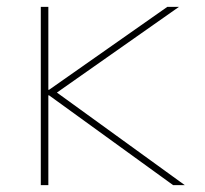

<svg xmlns="http://www.w3.org/2000/svg" viewBox="-20 -540 599 560"><path d="M99 -520H121V-278H123L468 -520H502L146 -270L519 0H485L123 -262H121V0H99Z"/></svg>

Font: Enso Thin
Style: Regular
Weight: 100
Designer: Coji Morishita
Foundry: UNDERFOREST DESIGN
Version: Version 1.000